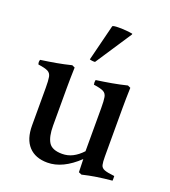

<svg xmlns="http://www.w3.org/2000/svg" viewBox="-139 -854 860 969"><g transform="rotate(20 291.5 -370.0)"><path d="M226 12Q161 12 125.5 -26.5Q90 -65 90 -138V-340Q90 -379 86.5 -398Q83 -417 67.5 -425Q52 -433 15 -438Q10 -451 15 -463Q58 -469 97.5 -476Q137 -483 177 -493L192 -486Q191 -455 190.5 -427.5Q190 -400 190 -376V-174Q190 -114 208.5 -84.5Q227 -55 281 -55Q311 -55 337.5 -68.5Q364 -82 388 -108V-340Q388 -379 384.5 -398Q381 -417 365.5 -425Q350 -433 313 -438Q310 -451 313 -463Q356 -469 395.5 -476Q435 -483 476 -493L491 -486Q490 -455 489.5 -427.5Q489 -400 489 -376V-117Q489 -87 492.5 -72Q496 -57 512.5 -50.5Q529 -44 567 -40Q568 -28 567 -15Q524 -11 485 -5Q446 1 409 10L393 3L391 -67Q308 12 226 12ZM407 -746V-742L279 -548Q274 -547 265 -548Q256 -549 250 -551L299 -747Q304 -752 333 -752Q373 -752 407 -746Z"/></g></svg>

Font: Tiro Devanagari Hindi
Style: Regular
Weight: 400
Designer: Devanagari: John Hudson & Fiona Ross. Latin: John Hudson.
Foundry: Tiro Typeworks Ltd.
Version: Version 1.52